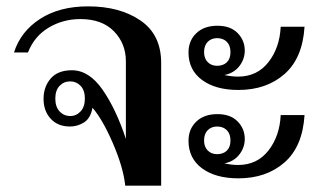

<svg xmlns="http://www.w3.org/2000/svg" viewBox="-20 -584 1010 604"><path d="M271 -245Q265 -212 244.5 -199Q224 -186 200 -186Q162 -186 139.5 -210.5Q117 -235 117 -273Q117 -311 139.5 -337Q162 -363 206 -363Q260 -363 302.5 -302Q345 -241 376 -147V-391Q376 -447 338.5 -485.5Q301 -524 233 -524Q178 -524 133 -497Q88 -470 68 -419H24Q45 -485 106 -524.5Q167 -564 257 -564Q357 -564 422 -519.5Q487 -475 487 -386V0H374Q368 -57 335.5 -132.5Q303 -208 271 -245ZM247 -274Q247 -300 233.5 -314Q220 -328 201 -328Q181 -328 167.5 -314Q154 -300 154 -274Q154 -248 167.5 -233.5Q181 -219 201 -219Q220 -219 233.5 -233.5Q247 -248 247 -274Z M664 -503Q705 -503 727.5 -480Q750 -457 750 -425Q750 -398 733 -376Q716 -354 686 -348Q709 -343 729 -343Q789 -343 824.5 -388.5Q860 -434 863 -500H938Q932 -401 875 -351Q818 -301 730 -301Q658 -301 615.5 -332.5Q573 -364 573 -419Q573 -456 597.5 -479.5Q622 -503 664 -503ZM663 -377Q682 -377 693.5 -388Q705 -399 705 -420Q705 -441 693.5 -452.5Q682 -464 663 -464Q645 -464 633.5 -452.5Q622 -441 622 -420Q622 -400 633.5 -388.5Q645 -377 663 -377ZM664 -225Q705 -225 727.5 -202Q750 -179 750 -147Q750 -120 733 -98Q716 -76 686 -70Q709 -65 729 -65Q789 -65 824.5 -110.5Q860 -156 863 -222H938Q932 -123 875 -73Q818 -23 730 -23Q658 -23 615.5 -54.5Q573 -86 573 -141Q573 -178 597.5 -201.5Q622 -225 664 -225ZM663 -99Q682 -99 693.5 -110Q705 -121 705 -142Q705 -163 693.5 -174.5Q682 -186 663 -186Q645 -186 633.5 -174.5Q622 -163 622 -142Q622 -122 633.5 -110.5Q645 -99 663 -99Z"/></svg>

Font: Trirong Medium
Style: Regular
Weight: 500
Designer: Katatrad Team
Foundry: CadsonDemak
Version: Version 1.001